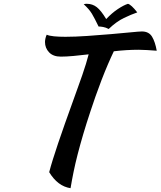

<svg xmlns="http://www.w3.org/2000/svg" viewBox="-20 -903 842 1007"><path d="M299 -606Q259 -606 237.5 -628.5Q216 -651 216 -683Q216 -691 218.5 -702Q221 -713 225 -721Q238 -715 263.5 -712.5Q289 -710 323 -710Q374 -710 438.5 -714.5Q503 -719 562 -724Q621 -729 666 -733.5Q711 -738 724 -738Q761 -738 777.5 -710.5Q794 -683 802 -637Q776 -639 750.5 -640.5Q725 -642 707 -642Q675 -642 642.5 -640Q610 -638 577 -634Q563 -605 546 -565.5Q529 -526 512.5 -483Q496 -440 481 -397.5Q466 -355 455 -321Q433 -255 416.5 -199Q400 -143 387.5 -94.5Q375 -46 366 -2Q357 42 350 84Q283 74 238 0Q246 -31 257.5 -67.5Q269 -104 284.5 -150.5Q300 -197 321 -256Q342 -315 369 -390Q379 -418 390 -448.5Q401 -479 411.5 -509Q422 -539 430.5 -567Q439 -595 445 -618Q403 -613 365.5 -609.5Q328 -606 299 -606ZM550 -751Q535 -759 521 -761.5Q507 -764 497 -764Q486 -786 478 -802Q470 -818 462 -831Q454 -844 444 -855.5Q434 -867 419 -881Q427 -883 430 -883Q433 -883 436 -883Q465 -883 487.5 -865.5Q510 -848 537 -803Q567 -835 598 -855.5Q629 -876 651 -883Q668 -879 700 -838Q668 -827 629.5 -808.5Q591 -790 550 -751Z"/></svg>

Font: Kaushan Script
Style: Regular
Weight: 400
Designer: Pablo Impallari
Foundry: Pablo Impallari
Version: Version 1.002